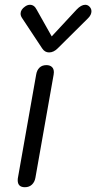

<svg xmlns="http://www.w3.org/2000/svg" viewBox="-20 -772 402 802"><path d="M54 -19Q54 -26 55 -30L131 -460Q134 -479 145 -489.5Q156 -500 174 -500Q188 -500 196.5 -492.5Q205 -485 205 -470Q205 -464 204 -460L128 -30Q125 -12 113.5 -1Q102 10 84 10Q54 10 54 -19ZM156 -570 72 -697Q66 -706 66 -715Q66 -732 85 -745Q95 -752 105 -752Q123 -752 133 -732L196 -620L300 -732Q319 -752 336 -752Q345 -752 352 -746Q362 -737 362 -725Q362 -710 348 -696L221 -570Q204 -553 185 -553Q167 -553 156 -570Z"/></svg>

Font: Kodchasan
Style: Italic
Weight: 400
Italic angle: -10°
Version: Version 1.000; ttfautohint (v1.6)